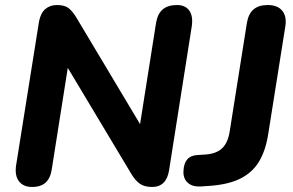

<svg xmlns="http://www.w3.org/2000/svg" viewBox="-20 -734 1164 763"><path d="M107 9Q73 9 55.5 -13.5Q38 -36 44 -77L135 -648Q141 -681 159.5 -697.5Q178 -714 206 -714Q236 -714 251.5 -702.5Q267 -691 283 -665L558 -205H531L600 -642Q606 -679 626.5 -696.5Q647 -714 683 -714Q717 -714 732.5 -691.5Q748 -669 742 -629L652 -58Q647 -25 630 -8Q613 9 585 9Q555 9 537 -3Q519 -15 503 -41L228 -500H255L186 -63Q181 -27 162 -9Q143 9 107 9ZM778 7Q745 9 726.5 -7.5Q708 -24 709 -53Q710 -84 724 -100.5Q738 -117 767 -118L797 -120Q840 -123 863 -145Q886 -167 893 -213L961 -642Q967 -679 987.5 -696.5Q1008 -714 1044 -714Q1083 -714 1101.5 -691.5Q1120 -669 1114 -630L1046 -202Q1036 -137 1010 -93Q984 -49 935.5 -24.5Q887 0 808 5Z"/></svg>

Font: Nunito ExtraLight ExtraBold
Style: Italic
Weight: 800
Italic angle: -9°
Version: Version 3.602